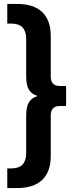

<svg xmlns="http://www.w3.org/2000/svg" viewBox="-20 -762 410 976"><path d="M316 -325V-223H282Q261 -223 249.5 -211Q238 -199 238 -175V31Q238 111 194.5 152.5Q151 194 67 194H17V94H38Q76 94 94.5 74.5Q113 55 113 18V-172Q113 -218 126.5 -241Q140 -264 171 -274Q140 -284 126.5 -307Q113 -330 113 -376V-566Q113 -603 94.5 -622.5Q76 -642 38 -642H17V-742H67Q151 -742 194.5 -700.5Q238 -659 238 -579V-373Q238 -349 249.5 -337Q261 -325 282 -325Z"/></svg>

Font: mBank SemiBold
Style: Regular
Weight: 600
Designer: Julieta Ulanovsky
Foundry: Julieta Ulanovsky
Version: Version 7.200